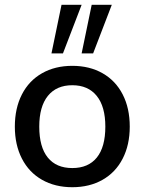

<svg xmlns="http://www.w3.org/2000/svg" viewBox="-20 -775 604 802"><path d="M42 -246Q42 -323 71.5 -380.5Q101 -438 155.5 -469Q210 -500 282 -500Q354 -500 408.5 -469Q463 -438 492.5 -380.5Q522 -323 522 -246Q522 -170 492.5 -112.5Q463 -55 408.5 -24Q354 7 282 7Q210 7 155.5 -24Q101 -55 71.5 -112.5Q42 -170 42 -246ZM420 -246Q420 -330 384 -374.5Q348 -419 282 -419Q216 -419 180 -374.5Q144 -330 144 -246Q144 -161 179.5 -117Q215 -73 282 -73Q349 -73 384.5 -117Q420 -161 420 -246ZM243 -552H195L237 -755H321ZM369 -552H321L363 -755H447Z"/></svg>

Font: wassup Sans
Style: Medium
Weight: 600
Version: Version 2.001